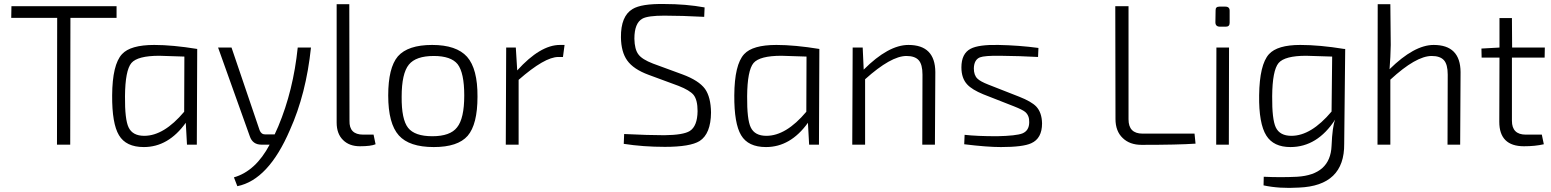

<svg xmlns="http://www.w3.org/2000/svg" viewBox="-20 -721 7729 957"><path d="M331 -632 330 0H264L265 -632H36L37 -690H561V-632Z M912 0 906 -109Q819 12 697 12Q608 12 573 -47Q538 -105 539 -246Q540 -399 588 -451Q630 -497 749 -497Q840 -497 963 -477L961 0ZM899 -439Q792 -443 774 -443Q666 -443 635 -407Q604 -370 603 -241Q602 -125 621 -86Q641 -44 699 -44Q797 -44 898 -164Z M1530 -484Q1506 -253 1425 -73Q1318 176 1163 207L1146 163Q1254 132 1324 0H1283Q1239 0 1225 -42L1067 -484H1134L1274 -72Q1282 -51 1302 -51H1349L1367 -91Q1442 -270 1464 -484Z M1722 -119Q1720 -50 1790 -50H1842L1852 -2Q1829 8 1774 8Q1721 8 1690 -23Q1658 -54 1658 -110V-700H1721Z M2308 -438Q2361 -378 2360 -239Q2360 -101 2311 -44Q2262 12 2142 12Q2020 12 1968 -46Q1915 -105 1915 -245Q1915 -383 1963 -440Q2013 -497 2134 -497Q2255 -497 2308 -438ZM2018 -399Q1982 -355 1982 -239Q1981 -126 2014 -84Q2047 -42 2135 -42Q2224 -42 2258 -86Q2294 -130 2294 -245Q2294 -358 2261 -401Q2228 -442 2142 -442Q2053 -442 2018 -399Z M2786 -437H2763Q2695 -437 2565 -323V0H2501L2503 -484H2551L2558 -370Q2673 -497 2771 -497H2794Z M3213 -348Q3137 -376 3106 -420Q3076 -462 3075 -535Q3074 -641 3133 -676Q3177 -703 3291 -701Q3399 -701 3492 -684L3490 -637Q3378 -643 3291 -643Q3209 -643 3182 -628Q3142 -606 3142 -528Q3143 -475 3162 -450Q3180 -425 3235 -404L3382 -350Q3463 -320 3494 -278Q3523 -237 3524 -160Q3523 -54 3467 -18Q3420 11 3294 11Q3186 11 3089 -4L3091 -53Q3213 -47 3291 -47Q3386 -48 3418 -68Q3456 -92 3457 -167Q3457 -223 3437 -248Q3418 -271 3362 -293Z M4013 0 4007 -109Q3920 12 3798 12Q3709 12 3674 -47Q3639 -105 3640 -246Q3641 -399 3689 -451Q3731 -497 3850 -497Q3941 -497 4064 -477L4062 0ZM4000 -439Q3893 -443 3875 -443Q3767 -443 3736 -407Q3705 -370 3704 -241Q3703 -125 3722 -86Q3742 -44 3800 -44Q3898 -44 3999 -164Z M4285 -374Q4408 -497 4508 -497Q4641 -497 4642 -362L4640 0H4577L4578 -349Q4578 -400 4559 -421Q4540 -442 4498 -442Q4421 -442 4292 -326V0H4228L4230 -484H4280Z M4881 -251Q4825 -274 4801 -300Q4772 -331 4772 -385Q4772 -454 4818 -478Q4858 -499 4956 -497Q5060 -495 5156 -482L5154 -437Q5063 -442 4965 -443Q4887 -444 4864 -435Q4835 -423 4834 -380Q4834 -346 4852 -329Q4866 -315 4907 -299L5060 -239Q5121 -215 5145 -190Q5173 -160 5174 -106Q5174 -31 5120 -7Q5079 12 4969 12Q4900 12 4786 -2L4788 -49Q4850 -42 4950 -42Q5045 -44 5076 -56Q5110 -70 5110 -112Q5111 -145 5090 -163Q5077 -174 5034 -191Z M5605 -126Q5605 -55 5675 -55H5934L5939 -5Q5851 1 5670 1Q5611 1 5576 -33Q5540 -67 5540 -128L5539 -690H5605Z M6087 -688Q6110 -688 6109 -666V-607Q6109 -588 6090 -588H6061Q6038 -588 6038 -610L6039 -669Q6038 -688 6058 -688ZM6042 0 6043 -484H6106L6105 0Z M6680 -4Q6682 205 6454 214Q6357 220 6278 203L6279 160Q6364 164 6445 160Q6611 150 6617 6Q6621 -91 6635 -125Q6546 12 6412 12Q6328 12 6292 -45Q6254 -105 6256 -246Q6258 -399 6305 -451Q6347 -497 6461 -497Q6557 -497 6680 -477H6685ZM6620 -439Q6511 -443 6490 -443Q6384 -443 6353 -407Q6322 -370 6321 -241Q6320 -126 6339 -86Q6359 -44 6417 -44Q6515 -44 6617 -165Z M6912 -497Q6911 -436 6906 -376Q7029 -497 7126 -497Q7259 -497 7260 -362L7258 0H7195L7196 -349Q7196 -400 7177 -421Q7158 -442 7116 -442Q7038 -442 6910 -324V0H6846L6847 -700H6910Z M7516 -119Q7516 -50 7585 -50H7665L7675 -2Q7632 8 7576 8Q7453 8 7453 -114L7454 -434H7365L7364 -479L7454 -484V-631H7516L7517 -484H7680L7679 -434H7516Z"/></svg>

Font: Taylor Sans Light
Style: Regular
Weight: 300
Italic angle: -8°
Designer: Natanael Gama
Version: Version 1.001 September 8, 2015